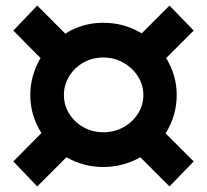

<svg xmlns="http://www.w3.org/2000/svg" viewBox="-20 -663 745 691"><path d="M576 -183 677 -82 590 8 485 -97Q423 -62 352 -62Q281 -62 219 -97L114 8L28 -82L129 -184Q89 -248 89 -321Q89 -391 126 -454L28 -553L114 -643L215 -542Q277 -581 352 -581Q427 -581 490 -543L590 -643L677 -553L578 -454Q616 -392 616 -321Q616 -247 576 -183ZM496 -321Q496 -357 476.5 -388Q457 -419 424 -437.5Q391 -456 352 -456Q313 -456 280.5 -438Q248 -420 229 -388.5Q210 -357 210 -321Q210 -285 229 -254Q248 -223 280.5 -205Q313 -187 352 -187Q391 -187 424 -205Q457 -223 476.5 -254Q496 -285 496 -321Z"/></svg>

Font: Montserrat SemiBold
Style: Regular
Weight: 600
Designer: Julieta Ulanovsky
Foundry: Julieta Ulanovsky
Version: Version 6.001